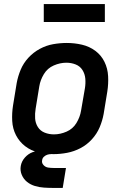

<svg xmlns="http://www.w3.org/2000/svg" viewBox="-20 -749 616 943"><path d="M243 8Q276 8 310 1.5Q344 -5 375.5 -21.5Q407 -38 431.5 -65Q456 -92 469.5 -124Q483 -156 489 -189L507 -299Q513 -337 511 -375Q509 -413 493 -445.5Q477 -478 448 -499.5Q419 -521 382.5 -529.5Q346 -538 308 -538Q275 -538 241 -532Q207 -526 175.5 -509Q144 -492 119.5 -465.5Q95 -439 81.5 -406.5Q68 -374 62 -341L44 -231Q38 -193 40 -155Q42 -117 58.5 -85Q75 -53 103.5 -31Q132 -9 168.5 -0.5Q205 8 243 8ZM245 -89Q221 -89 199.5 -97.5Q178 -106 166 -125Q154 -144 152.5 -167.5Q151 -191 155 -215L173 -325Q178 -356 195.5 -385Q213 -414 244 -427.5Q275 -441 306 -441Q330 -441 351.5 -432.5Q373 -424 385 -405Q397 -386 399 -362.5Q401 -339 397 -315L378 -205Q373 -174 355.5 -145Q338 -116 307 -102.5Q276 -89 245 -89ZM243 174H288L304 76H244Q244 76 244 76Q244 76 244 76H243Q230 76 216.5 74Q203 72 193.5 61.5Q184 51 187 38Q188 28 195.5 21Q203 14 212 11Q221 8 230 8V-16Q208 -16 185.5 -13Q163 -10 141 -2Q119 6 102.5 24.5Q86 43 82 66Q78 89 87 110Q96 131 113 144.5Q130 158 151.5 164.5Q173 171 196.5 172.5Q220 174 243 174ZM195 -641H495V-729H195Z"/></svg>

Font: Iosevka Sparkle Semibold
Style: Italic
Weight: 600
Italic angle: -9°
Designer: Belleve Invis
Foundry: Belleve Invis
Version: Version 4.5.0; ttfautohint (v1.8.3)